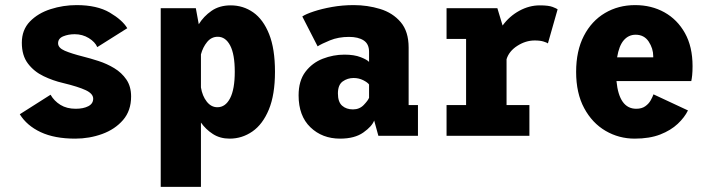

<svg xmlns="http://www.w3.org/2000/svg" viewBox="-20 -532 2778 752"><path d="M274.5 11Q193.5 11 139.2 -14.5Q85 -40 57.5 -84.5L178 -161Q192 -136.5 216.8 -121.2Q241.5 -106 276.5 -106Q306.5 -106 325.8 -116Q345 -126 345 -145.5Q345 -165 315.8 -178.8Q286.5 -192.5 226.5 -207Q187.5 -216 150.5 -233.8Q113.5 -251.5 89.5 -283Q65.5 -314.5 65.5 -364.5Q65.5 -415 97.2 -447.8Q129 -480.5 178.2 -496.2Q227.5 -512 280 -512Q360 -512 409.8 -482.8Q459.5 -453.5 478.5 -421.5L361 -347.5Q352.5 -367.5 327.8 -382.8Q303 -398 272.5 -398Q248 -398 227.8 -389.8Q207.5 -381.5 207.5 -362.5Q207.5 -344.5 233.8 -333.2Q260 -322 305.5 -310.5Q333.5 -303.5 366 -293Q398.5 -282.5 427.5 -265Q456.5 -247.5 475 -220.5Q493.5 -193.5 493.5 -154Q493.5 -98.5 462 -62Q430.5 -25.5 380.2 -7.2Q330 11 274.5 11Z M609.5 200V-500H747L758.5 -437Q777.5 -468 808.5 -489.5Q839.5 -511 883.5 -511Q932.5 -511 971.8 -483.5Q1011 -456 1034 -398.5Q1057 -341 1057 -251Q1057 -161 1033 -103Q1009 -45 968.5 -17Q928 11 879.5 11Q842 11 814 -7Q786 -25 767 -52V200ZM833 -388Q808 -388 791.2 -367.5Q774.5 -347 767 -319V-189.5Q772.5 -156 789.8 -134Q807 -112 831.5 -112Q863 -112 881.2 -147.2Q899.5 -182.5 899.5 -251Q899.5 -319.5 881.5 -353.8Q863.5 -388 833 -388Z M1312 11Q1242 11 1195.8 -33.5Q1149.5 -78 1149.5 -158.5Q1149.5 -215.5 1176.2 -250.8Q1203 -286 1244.2 -302Q1285.5 -318 1329 -318Q1367.5 -318 1392.8 -308Q1418 -298 1425.5 -289.5V-329Q1425.5 -360 1404.2 -373.8Q1383 -387.5 1347 -387.5Q1305.5 -387.5 1272.5 -374Q1239.5 -360.5 1224 -350.5L1164 -467.5Q1178 -477 1209 -487.2Q1240 -497.5 1280.8 -504.8Q1321.5 -512 1365.5 -512Q1419 -512 1468.5 -497Q1518 -482 1549.2 -445.5Q1580.5 -409 1580.5 -345.5V-120.5H1617V0H1462L1445.5 -60Q1437 -37 1403 -13Q1369 11 1312 11ZM1362.5 -103.5Q1388 -103.5 1404.8 -121Q1421.5 -138.5 1425.5 -149V-201Q1420 -209 1402.8 -217.8Q1385.5 -226.5 1365 -226.5Q1341 -226.5 1322.2 -213Q1303.5 -199.5 1303.5 -166Q1303.5 -132.5 1320 -118Q1336.5 -103.5 1362.5 -103.5Z M1729 0V-120.5H1805.5V-379.5H1729V-500H1928L1948.5 -432Q1975 -468.5 2014 -489.8Q2053 -511 2094 -511Q2128.5 -511 2144.5 -504.8Q2160.5 -498.5 2164 -495.5L2126 -362Q2122.5 -365 2109.2 -369.2Q2096 -373.5 2074 -373.5Q2039 -373.5 2006.2 -352.5Q1973.5 -331.5 1964 -300V-120.5H2053.5V0Z M2466 11Q2404 11 2351.8 -19.5Q2299.5 -50 2268 -108.5Q2236.5 -167 2236.5 -250.5Q2236.5 -333 2266.8 -391.5Q2297 -450 2349.5 -481Q2402 -512 2467.5 -512Q2531.5 -512 2582.2 -483.8Q2633 -455.5 2662.8 -402.2Q2692.5 -349 2692.5 -273Q2692.5 -252 2691 -237.5Q2689.5 -223 2687.5 -214.5H2394.5Q2405 -106 2472 -106Q2493.5 -106 2507.2 -115.8Q2521 -125.5 2528.5 -139Q2536 -152.5 2539.5 -162.5L2674.5 -99.5Q2661.5 -72.5 2634.5 -47Q2607.5 -21.5 2565.8 -5.2Q2524 11 2466 11ZM2469.5 -396Q2442 -396 2423.2 -374.5Q2404.5 -353 2397 -307.5H2538.5V-312Q2538.5 -342 2520.8 -369Q2503 -396 2469.5 -396Z"/></svg>

Font: Trispace SemiCondensed
Style: Bold
Weight: 700
Width: 4
Designer: Tyler Finck
Foundry: Etcetera Type Company
Version: Version 1.210; ttfautohint (v1.8.3)